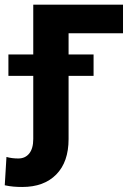

<svg xmlns="http://www.w3.org/2000/svg" viewBox="-78 -565 564 799"><path d="M433.9 -545.5V-426.5H207.4V0H60.4V-545.5ZM-43 -249.3V-338.4H311.4V-249.3ZM60.4 -133.9H207.4V13.5Q207.4 109 156.2 161Q105.1 213.1 14.6 213.1Q-5 213.1 -21.8 211.6Q-38.7 210.2 -58.2 206L-51.1 88.1Q-29.1 94.5 -1.8 94.5Q27 94.5 43.7 73.7Q60.4 52.9 60.4 13.5Z"/></svg>

Font: Inter Zeller
Style: Bold
Weight: 700
Designer: Rasmus Andersson; Joe Bland
Foundry: zeller
Version: Version 3.015;git-dec3a8cb1